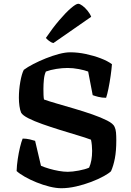

<svg xmlns="http://www.w3.org/2000/svg" viewBox="-20 -997 696 1017"><path d="M305 0Q277 0 242.5 -8.5Q208 -17 173.5 -31Q139 -45 111 -61Q83 -77 68 -91Q69 -121 74 -154.5Q79 -188 86 -217Q93 -246 100 -263Q120 -263 138.5 -258.5Q157 -254 166 -251L197 -119Q215 -111 240.5 -103.5Q266 -96 292 -91.5Q318 -87 339 -87Q363 -87 397.5 -93.5Q432 -100 452 -109Q468 -144 468 -198Q468 -211 466.5 -227.5Q465 -244 462 -257Q433 -268 389 -281Q345 -294 297 -309Q249 -324 205 -339.5Q161 -355 130.5 -370.5Q100 -386 92 -400Q86 -414 83 -435.5Q80 -457 80 -479Q80 -521 87.5 -563.5Q95 -606 106 -627Q126 -642 157 -658Q188 -674 223 -688Q258 -702 292 -711Q326 -720 352 -720Q392 -720 434.5 -711Q477 -702 513.5 -688Q550 -674 573 -657Q571 -630 566 -595Q561 -560 554.5 -528Q548 -496 542 -479Q520 -479 500.5 -484Q481 -489 471 -493L447 -618Q429 -625 398 -631Q367 -637 338 -637Q310 -637 278.5 -632Q247 -627 223 -618Q215 -601 212.5 -576Q210 -551 210 -526Q210 -509 210.5 -494.5Q211 -480 213 -470Q238 -461 281 -448.5Q324 -436 373.5 -421.5Q423 -407 469 -391Q515 -375 547.5 -358.5Q580 -342 587 -325Q593 -312 594.5 -295Q596 -278 596 -253Q596 -198 588.5 -158.5Q581 -119 568 -90Q557 -79 529 -63.5Q501 -48 463 -33.5Q425 -19 383.5 -9.5Q342 0 305 0ZM263 -769Q250 -772 239 -781Q228 -790 223 -796Q259 -849 294 -890Q329 -931 356 -954Q383 -977 394 -977Q403 -977 417 -966.5Q431 -956 444 -940Q457 -924 463 -908Z"/></svg>

Font: Texturina SemiBold
Style: Regular
Weight: 600
Designer: Guillermo Torres Carreño
Foundry: Omnibus-Type
Version: Version 1.002; ttfautohint (v1.8.3)